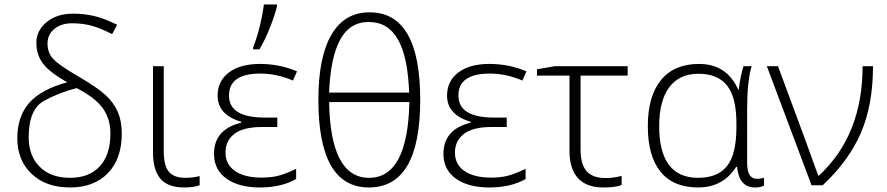

<svg xmlns="http://www.w3.org/2000/svg" viewBox="-20 -826 3953 856"><path d="M472.2 -231Q472.2 -296.9 437.7 -344.2Q403.3 -391.6 321.8 -433.1Q249.5 -415.5 178.7 -377.9Q107.9 -340.3 107.9 -214.8Q107.9 -130.9 157.5 -82Q207 -33.2 292 -33.2Q377 -33.2 424.6 -84.2Q472.2 -135.3 472.2 -231ZM306.2 -765.1Q353.5 -765.1 397.7 -755.1Q441.9 -745.1 502 -715.8L480 -673.8Q425.3 -701.7 386.5 -711.9Q347.7 -722.2 300.8 -722.2Q253.9 -722.2 222.9 -697.5Q191.9 -672.9 191.9 -631.8Q191.9 -590.8 217.5 -563Q243.2 -535.2 329.1 -485.4Q415 -435.5 451.7 -401.1Q488.3 -366.7 505.6 -326.2Q522.9 -285.6 522.9 -230Q522.9 -118.2 461.2 -54.2Q399.4 9.8 292 9.8Q184.6 9.8 120.8 -51Q57.1 -111.8 57.1 -209.5Q57.1 -307.1 110.6 -367.7Q164.1 -428.2 279.8 -459Q202.6 -502.4 172.4 -541.7Q142.1 -581.1 142.1 -635.3Q142.1 -689.5 187.7 -727.3Q233.4 -765.1 306.2 -765.1Z M662.1 -147.9V-530.8H710V-152.8Q710 -87.4 732.7 -60.3Q755.4 -33.2 807.1 -33.2Q838.9 -33.2 870.1 -41V0Q842.3 9.8 802.2 9.8Q728 9.8 695.1 -29.3Q662.1 -68.4 662.1 -147.9Z M1216.3 -301.8V-259.8H1147.9Q1065.4 -259.8 1025.4 -229.5Q985.4 -199.2 985.4 -145.5Q985.4 -92.8 1027.8 -63.5Q1070.3 -34.2 1147 -34.2Q1184.1 -34.2 1215.3 -41Q1246.6 -47.9 1300.3 -73.2V-27.8Q1233.9 9.8 1139.2 9.8Q1044.4 9.8 989.3 -29.8Q934.1 -69.3 934.1 -140.1Q934.1 -249.5 1055.2 -278.8V-283.2Q950.2 -314 950.2 -399.9Q950.2 -464.8 1000.5 -502.9Q1050.8 -541 1138.7 -541Q1226.6 -541 1304.2 -507.8L1286.1 -466.8Q1213.4 -498 1141.1 -498Q1000.5 -498 1001 -399.9Q1001 -301.8 1160.2 -301.8ZM1214.8 -806.2V-797.9Q1206.1 -760.3 1184.1 -704.6Q1162.1 -648.9 1136.7 -606H1108.4V-613.8Q1142.1 -701.2 1156.7 -806.2Z M1447.3 -413.1H1804.2Q1798.3 -573.2 1753.9 -650.6Q1709.5 -728 1624 -728Q1538.6 -728 1495.8 -647.7Q1453.1 -567.4 1447.3 -413.1ZM1805.2 -371.1H1447.3Q1453.1 -33.2 1625.5 -33.2Q1797.9 -33.2 1805.2 -371.1ZM1627.4 -771Q1853.5 -771.5 1853.5 -380.9Q1853.5 9.8 1624.5 9.8Q1399.4 9.8 1399.4 -380.9Q1399.4 -572.3 1457.8 -671.6Q1516.1 -771 1627.4 -771Z M2239.3 -301.8V-259.8H2170.9Q2088.4 -259.8 2048.3 -229Q2008.3 -198.2 2008.3 -145.5Q2008.3 -92.8 2050.8 -63.5Q2093.3 -34.2 2169.9 -34.2Q2207 -34.2 2238.3 -41Q2269.5 -47.9 2323.2 -73.2V-27.8Q2256.8 9.8 2162.1 9.8Q2067.4 9.8 2012.2 -29.8Q1957 -69.3 1957 -140.1Q1957 -249.5 2078.1 -278.8V-283.2Q1973.1 -314 1973.1 -399.9Q1973.1 -464.8 2023.4 -502.9Q2073.7 -541 2161.6 -541Q2249.5 -541 2327.1 -507.8L2309.1 -466.8Q2236.3 -498 2164.1 -498Q2023.4 -498 2023.9 -399.9Q2023.9 -301.8 2183.1 -301.8Z M2778.3 -530.8V-488.8H2568.4V-158.2Q2568.4 -94.2 2595 -63.2Q2621.6 -32.2 2680.2 -32.2Q2716.8 -32.2 2751.5 -42V-1Q2723.6 9.8 2669.4 9.8Q2594.7 9.8 2556.9 -31.7Q2519 -73.2 2519 -151.9V-488.8H2374V-517.1L2453.1 -530.8Z M3096.2 -541Q3220.2 -541 3271 -426.8H3273.9Q3275.9 -452.1 3283 -485.1Q3290 -518.1 3294.9 -530.8H3331.1Q3311 -465.3 3311 -339.8V-98.1Q3311 -28.8 3355 -28.8Q3373 -28.8 3386.2 -34.2V1Q3372.1 9.8 3346.2 9.8Q3274.9 9.8 3266.1 -82H3262.2Q3203.1 9.8 3092.8 9.8Q2981.9 9.8 2925 -60.1Q2868.2 -129.9 2868.2 -263.7Q2868.2 -397.5 2927 -469.2Q2985.8 -541 3096.2 -541ZM3092.3 -33.2Q3180.2 -33.2 3221.7 -86.2Q3263.2 -139.2 3263.2 -258.8V-275.9Q3263.2 -391.6 3221.7 -444.3Q3180.2 -497.1 3094.2 -497.1Q3008.3 -497.1 2963.6 -436.8Q2918.9 -376.5 2918.9 -264.2Q2918.9 -33.2 3092.3 -33.2Z M3825.7 -530.8H3872.1Q3872.1 -358.9 3818.4 -234.1Q3764.6 -109.4 3647.9 0H3598.1L3398.9 -530.8H3448.7Q3610.8 -93.8 3627.9 -43H3630.9Q3825.7 -223.1 3825.7 -530.8Z"/></svg>

Font: OpenSans-Light
Style: Regular
Weight: 300
Foundry: Ascender Corporation
Version: Version 1.10